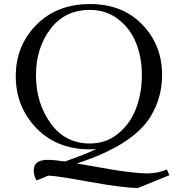

<svg xmlns="http://www.w3.org/2000/svg" viewBox="-20 -731 877 950"><path d="M425 -711Q586 -711 684 -609.5Q782 -508 782 -360Q782 -249 726 -156Q640 -13 360 78Q387 82 448 93Q509 104 545.5 110Q582 116 629.5 121.5Q677 127 709 127Q759 127 806 108L818 136L663 199Q590 199 422 168.5Q254 138 219 138L161 162Q147 139 147 112Q147 60 215 60Q248 60 301 68Q397 35 459 5Q448 8 425 8Q261 8 159.5 -97.5Q58 -203 58 -354Q58 -505 160 -608Q262 -711 425 -711ZM158 -359Q158 -222 230 -121.5Q302 -21 425 -21Q506 -21 566 -71Q626 -121 654 -196.5Q682 -272 682 -360Q682 -445 654 -516.5Q626 -588 566 -635Q506 -682 425 -682Q301 -682 229.5 -587.5Q158 -493 158 -359Z"/></svg>

Font: Dihjauti
Style: Bold
Weight: 700
Designer: T. Christopher White
Version: Version 3.0.0